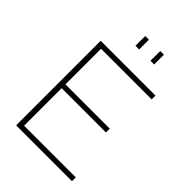

<svg xmlns="http://www.w3.org/2000/svg" viewBox="-262 -1028 1140 1140"><g transform="rotate(45 307.5 -458.5)"><path d="M263 -835V-917H294V-835ZM389 -835V-917H420V-835ZM565 -32V0H96V-710H556V-678H131V-379H503V-347H131V-32Z"/></g></svg>

Font: Raleway-v4020 ExtraLight
Style: Regular
Weight: 275
Designer: Matt McInerney, Pablo Impallari, Rodrigo Fuenzalida
Foundry: Matt McInerney, Pablo Impallari, Rodrigo Fuenzalida
Version: Version 4.020;PS 004.020;hotconv 1.0.88;makeotf.lib2.5.64775